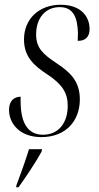

<svg xmlns="http://www.w3.org/2000/svg" viewBox="-20 -567 416 808"><path d="M154 10C257 10 316 -58 316 -149C316 -224 277 -262 218 -301C161 -339 132 -365 132 -422C132 -492 172 -537 231 -537C288 -537 306 -495 308 -428C308 -417 307 -407 307 -395C338 -395 357 -410 357 -445C357 -495 323 -547 235 -547C146 -547 81 -489 81 -401C81 -328 123 -290 182 -252C243 -211 265 -175 265 -122C265 -47 224 0 161 0C97 0 69 -50 67 -130C66 -140 67 -150 67 -160C43 -160 18 -146 18 -105C18 -46 64 10 154 10ZM49 213 48 221H58C87 181 133 112 155 71L157 61H102C87 110 67 165 49 213Z"/></svg>

Font: Noto Serif Display Condensed Light
Style: Italic
Weight: 300
Width: 3
Italic angle: -12°
Designer: Monotype Design Team
Foundry: Monotype Imaging Inc.
Version: Version 2.009